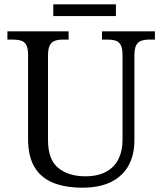

<svg xmlns="http://www.w3.org/2000/svg" viewBox="-20 -859 752 889"><path d="M361 10Q283.3 10 227 -12.3Q170.7 -34.7 140.3 -84.5Q110 -134.3 110 -216V-604Q110 -635.3 101.7 -650.7Q93.3 -666 77.5 -670.8Q61.7 -675.7 40.7 -675.7H14.3V-714H297.7V-675.7H271.7Q250.3 -675.7 234.8 -670.5Q219.3 -665.3 210.8 -649.7Q202.3 -634 202.3 -601V-210Q202.3 -120 249.8 -81.3Q297.3 -42.7 374.7 -42.7Q433.3 -42.7 471.8 -64Q510.3 -85.3 528.8 -123Q547.3 -160.7 547.3 -210V-604Q547.3 -635.3 539 -650.7Q530.7 -666 515.2 -670.8Q499.7 -675.7 478.3 -675.7H452.3V-714H697.3V-675.7H672.3Q650.7 -675.7 634.8 -670.5Q619 -665.3 610.7 -649.7Q602.3 -634 602.3 -601V-208.3Q602.3 -142 575.5 -93Q548.7 -44 495.2 -17Q441.7 10 361 10ZM226.7 -784.7V-839H516.7V-784.7Z"/></svg>

Font: Noto Serif Hentaigana ExtraLight
Style: Regular
Weight: 200
Designer: Kazuhiro Yamada
Foundry: nipponia
Version: Version 1.000